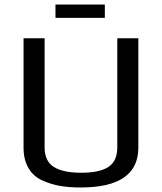

<svg xmlns="http://www.w3.org/2000/svg" viewBox="-20 -818 716 848"><path d="M225 -798H443V-739H225ZM167 -21Q127 -39 105.5 -76Q84 -113 84 -166V-649H177V-167Q177 -106 218 -80.5Q259 -55 339 -55Q419 -55 458.5 -80.5Q498 -106 498 -167V-649H591V-166Q591 10 337 10Q284 10 244.5 3Q205 -4 167 -21Z"/></svg>

Font: Play
Style: Regular
Weight: 400
Designer: Jonas Hecksher (Cyrillic expansion: Cyreal)
Foundry: Jonas Hecksher, Playtype, e-types AS
Version: Version 2.101; ttfautohint (v1.5.65-e2d9)